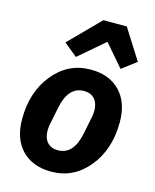

<svg xmlns="http://www.w3.org/2000/svg" viewBox="-120 -875 781 968"><g transform="rotate(15 271.0 -391.0)"><path d="M298 -794H420L520 -636L445 -579L346 -694L212 -579L142 -636ZM240 12Q143 12 87 -46Q31 -104 31 -207Q31 -349 108 -443Q185 -537 302 -537Q399 -537 455 -479Q511 -421 511 -318Q511 -176 434 -82Q357 12 240 12ZM245 -101Q327 -101 350 -216L369 -310Q372 -328 372 -341Q372 -379 352.5 -401.5Q333 -424 297 -424Q215 -424 192 -309L173 -215Q170 -197 170 -184Q170 -146 189.5 -123.5Q209 -101 245 -101Z"/></g></svg>

Font: Aneliza
Style: Bold Italic
Weight: 700
Italic angle: -11.31°
Designer: Mike Abbink, Paul van der Laan, Pieter van Rosmalen
Foundry: Bold Monday
Version: Version 3.0